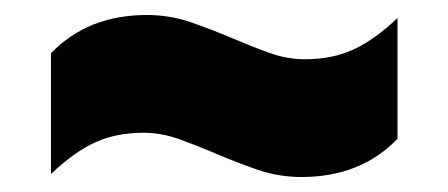

<svg xmlns="http://www.w3.org/2000/svg" viewBox="-20 -508 598 256"><path d="M382 -272Q351 -272 322.5 -282Q294 -292 267 -303.5Q242.5 -314 218.8 -322.5Q195 -331 171.5 -331Q135 -331 107 -318.2Q79 -305.5 48 -276V-437Q97 -488 176 -488Q207 -488 235.5 -478Q264 -468 291 -456.5Q315.5 -446 339.2 -437.5Q363 -429 386.5 -429Q423 -429 451.2 -442Q479.5 -455 510 -484V-323Q461 -272 382 -272Z"/></svg>

Font: Encode Sans Black
Style: Regular
Weight: 900
Designer: Multiple Designers
Foundry: Impallari Type
Version: Version 3.002; ttfautohint (v1.8.3) -l 8 -r 50 -G 200 -x 14 